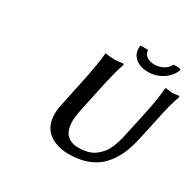

<svg xmlns="http://www.w3.org/2000/svg" viewBox="-171 -996 1225 1199"><g transform="rotate(30 441.5 -396.0)"><path d="M791 -801.8 805.2 -795.9Q794.4 -761.2 767.1 -734.9Q739.7 -708.5 705.6 -695.3Q671.4 -682.1 636.2 -682.1Q574.7 -682.1 539.8 -714.6Q504.9 -747.1 513.2 -801.8H567.9Q567.9 -773.9 590.3 -758.1Q612.8 -742.2 647 -742.2Q679.7 -742.2 710 -758.3Q740.2 -774.4 751 -801.8ZM748 -443.8Q772.5 -558.1 779.8 -640.1Q779.8 -640.6 781 -645.5Q782.2 -650.4 782.2 -650.9Q818.4 -645 832 -645Q844.7 -645 880.9 -650.9L882.8 -641.1Q857.4 -575.7 831.1 -441.9L797.9 -291Q783.2 -223.1 759 -171.1Q734.9 -119.1 696 -77.1Q657.2 -35.2 598.4 -12.7Q539.6 9.8 462.9 9.8Q436 9.8 410.4 5.6Q384.8 1.5 357.2 -10.5Q329.6 -22.5 309.1 -41.3Q288.6 -60.1 275.4 -91.6Q262.2 -123 262.2 -164.1Q262.2 -199.2 271 -237.8Q309.6 -417 314.9 -443.8Q341.3 -575.7 347.2 -640.1Q347.2 -640.6 348.1 -645.5Q349.1 -650.4 349.1 -650.9Q385.3 -645 414.1 -645Q443.4 -645 479 -650.9L481 -641.1Q460.9 -589.4 429.2 -441.9Q423.8 -415 410.9 -355.5Q397.9 -295.9 392.1 -269Q380.9 -214.4 380.9 -182.1Q380.9 -55.2 496.1 -55.2Q533.2 -55.2 563.5 -63.7Q593.8 -72.3 615.2 -89.1Q636.7 -106 652.8 -125.7Q668.9 -145.5 680.4 -172.9Q691.9 -200.2 698.7 -224.1Q705.6 -248 711.9 -278.8Z"/></g></svg>

Font: Linear Smooth
Style: Bold Italic
Weight: 700
Designer: Philipp H. Poll, Flanker
Foundry: Philipp H. Poll, reworked by Flanker
Version: Version 1.061 | FøM Fix